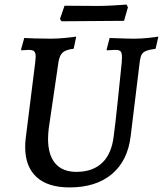

<svg xmlns="http://www.w3.org/2000/svg" viewBox="-20 -807 712 839"><path d="M190 -200Q190 -130 221.5 -93Q253 -56 314 -56Q385 -56 426.5 -95.5Q468 -135 477 -213Q483 -255 495.5 -374.5Q508 -494 512 -535Q513 -543 513 -556Q513 -576 507 -582.5Q501 -589 485 -589Q474 -589 462.5 -588Q451 -587 447 -587L446 -591L459 -641Q471 -641 503.5 -639.5Q536 -638 568 -638Q596 -638 629 -641.5Q662 -645 672 -647L660 -594Q632 -590 618.5 -584.5Q605 -579 599.5 -569.5Q594 -560 591 -540L551 -212Q538 -104 468.5 -46Q399 12 284 12Q189 12 139.5 -33.5Q90 -79 90 -165Q90 -186 93 -208L134 -535Q136 -553 136 -559Q136 -576 129.5 -582.5Q123 -589 106 -589Q96 -589 86.5 -588Q77 -587 74 -587L72 -591L86 -641Q98 -640 133 -639Q168 -638 206 -638Q231 -638 266.5 -641.5Q302 -645 313 -647L302 -594Q268 -590 254.5 -578Q241 -566 236 -539L193 -246Q190 -221 190 -200ZM522 -716 385 -715 249 -714 242 -724 262 -782 409 -781Q439 -781 479.5 -783.5Q520 -786 533 -787L539 -775Z"/></svg>

Font: Alegreya SC Medium
Style: Italic
Weight: 500
Italic angle: -7°
Designer: Juan Pablo del Peral
Foundry: Huerta Tipografica
Version: Version 2.007; ttfautohint (v1.6)